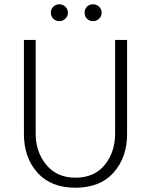

<svg xmlns="http://www.w3.org/2000/svg" viewBox="-20 -867 707 899"><path d="M456 -808Q456 -791 444 -779.5Q432 -768 416 -768Q398 -768 387 -779.5Q376 -791 376 -808Q376 -824 387 -835.5Q398 -847 416 -847Q432 -847 444 -835.5Q456 -824 456 -808ZM298 -808Q298 -791 286 -779.5Q274 -768 258 -768Q241 -768 229.5 -779.5Q218 -791 218 -808Q218 -824 229.5 -835.5Q241 -847 258 -847Q274 -847 286 -835.5Q298 -824 298 -808ZM333 -35Q422 -35 470.5 -95Q519 -155 519 -242V-680H575V-239Q575 -130 512 -59Q449 12 333 12Q218 12 155 -59Q92 -130 92 -239V-680H147V-242Q147 -155 197 -95Q247 -35 333 -35Z"/></svg>

Font: Palanquin ExtraLight
Style: Regular
Weight: 275
Designer: Pria Ravichandran
Version: Version 1.001